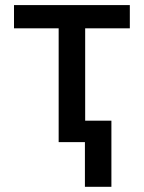

<svg xmlns="http://www.w3.org/2000/svg" viewBox="-20 -550 556 743"><path d="M34.2 -530.3H482.4V-440.4H309.6V-83H411.1V172.9H308.6V0H207V-440.4H34.2Z"/></svg>

Font: Pretendard GOV Medium
Style: Regular
Weight: 500
Designer: Base glyphs from Inter by Rasmus Andersson; Hangeul glyphs from Noto Sans CJK(Source Han Sans) by Jang Soo-young and Kan
Foundry: Kil Hyung-jin
Version: Version 1.309